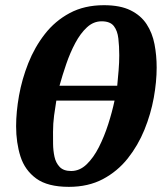

<svg xmlns="http://www.w3.org/2000/svg" viewBox="-20 -707 635 739"><path d="M583 -446.8Q583 -392.6 571.8 -330.3Q560.5 -268.1 535.9 -207.5Q511.2 -147 471.7 -97.2Q432.1 -47.4 376 -17.6Q319.8 12.2 245.1 12.2Q163.6 12.2 119.6 -19.8Q75.7 -51.8 58.8 -104.7Q42 -157.7 42 -221.2Q42 -275.9 53.2 -339.1Q64.5 -402.3 88.9 -463.9Q113.3 -525.4 152.6 -575.9Q191.9 -626.5 248.3 -656.7Q304.7 -687 379.9 -687Q442.9 -687 482.7 -667.2Q522.5 -647.5 544.4 -613.8Q566.4 -580.1 574.7 -536.9Q583 -493.7 583 -446.8ZM439 -494.1Q439 -529.3 435.5 -559.1Q432.1 -588.9 418 -606.9Q403.8 -625 371.1 -625Q339.8 -625 314.7 -601.8Q289.6 -578.6 269.8 -541.5Q250 -504.4 235.1 -460.9Q220.2 -417.5 209 -377H431.2Q434.1 -405.8 436.5 -436Q439 -466.3 439 -494.1ZM420.9 -319.8H196.8Q192.4 -293.9 188.2 -262.5Q184.1 -231 184.1 -199.2Q184.1 -178.7 184.3 -153.1Q184.6 -127.4 189.7 -103.8Q194.8 -80.1 209.7 -64.5Q224.6 -48.8 253.9 -48.8Q286.6 -48.8 313.2 -74.2Q339.8 -99.6 360.6 -140.6Q381.3 -181.6 396.5 -228.8Q411.6 -275.9 420.9 -319.8Z"/></svg>

Font: Charis
Style: Bold Italic
Weight: 700
Italic angle: -11°
Designer: Walt Agee, Miriam Martin, Annie Olsen, Victor Gaultney, Lorna Priest, Alan Ward, Bob Hallissy, Martin Hosken, Sharon Cor
Foundry: SIL Global
Version: Version 7.000